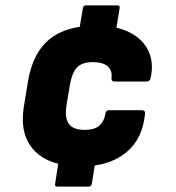

<svg xmlns="http://www.w3.org/2000/svg" viewBox="-20 -654 651 711"><path d="M273 -541 287 -624Q289 -634 298 -634H415Q425 -634 423 -624L409 -538ZM192 37Q182 37 184 27L197 -56L334 -60L320 27Q318 37 308 37ZM282 -38Q162 -38 107 -96.5Q52 -155 68 -257L84 -355Q102 -459 163.5 -509Q225 -559 336 -559Q412 -559 461 -533.5Q510 -508 530 -464.5Q550 -421 538 -366Q535 -352 524 -352H405Q391 -352 393 -366Q396 -395 377.5 -409.5Q359 -424 324 -424Q284 -424 265 -404Q246 -384 238 -335L226 -263Q219 -216 235.5 -194.5Q252 -173 294 -173Q330 -173 348 -189Q366 -205 370 -232Q372 -246 385 -246H504Q519 -246 517 -232Q508 -138 445.5 -88Q383 -38 282 -38Z"/></svg>

Font: Sofia Sans Black
Style: Italic
Weight: 900
Italic angle: -9°
Version: Version 4.100-B